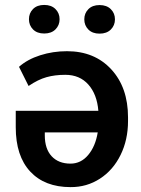

<svg xmlns="http://www.w3.org/2000/svg" viewBox="-20 -745 569 774"><path d="M43.5 0ZM250 -538.6Q361.3 -538.6 428.7 -465.3Q496.1 -392.1 496.1 -272V-256.8Q496.1 -181.6 466.1 -120.4Q436 -59.1 382.8 -24.7Q329.6 9.8 264.2 9.3Q160.2 9.3 101.8 -53.5Q43.5 -116.2 43.5 -231.9V-298.3H376.5Q371.1 -364.7 336.2 -404.1Q301.3 -443.4 243.2 -443.4Q201.2 -443.4 167.2 -433.8Q133.3 -424.3 95.2 -398.4L56.6 -475.6Q90.8 -505.9 142.1 -522.2Q193.4 -538.6 250 -538.6ZM264.2 -85.4Q306.2 -85.4 335.4 -120.1Q364.7 -154.8 374 -211.4H160.6V-199.2Q160.6 -145 188.2 -115.2Q215.8 -85.4 264.2 -85.4ZM96.7 -667.5Q96.7 -691.9 113 -708.5Q129.4 -725.1 158.2 -725.1Q187 -725.1 203.6 -708.5Q220.2 -691.9 220.2 -667.5Q220.2 -643.1 203.6 -626.5Q187 -609.9 158.2 -609.9Q129.4 -609.9 113 -626.5Q96.7 -643.1 96.7 -667.5ZM319.8 -667Q319.8 -691.4 336.2 -708Q352.5 -724.6 381.3 -724.6Q410.2 -724.6 426.8 -708Q443.4 -691.4 443.4 -667Q443.4 -642.6 426.8 -626Q410.2 -609.4 381.3 -609.4Q352.5 -609.4 336.2 -626Q319.8 -642.6 319.8 -667Z"/></svg>

Font: Roboto Medium
Style: Regular
Weight: 500
Designer: Google
Version: Version 2.134; 2016; ttfautohint (v1.6)